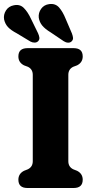

<svg xmlns="http://www.w3.org/2000/svg" viewBox="-66 -941 460 961"><path d="M276 -134Q276 -105.5 301 -93.5L320 -86Q348 -71.5 348 -41.5Q348 0 302.5 0H71.5Q26 0 26 -41.5Q26 -71.5 54 -86L73 -93.5Q98 -105.5 98 -134V-566.5Q98 -594.5 74 -606.5L54 -614Q26 -628.5 26 -658.5Q26 -700 71.5 -700H302.5Q348 -700 348 -658.5Q348 -628.5 320 -614L300 -606.5Q276 -594.5 276 -566.5ZM262.5 -847 294 -773.5Q298.5 -761.5 299.5 -751.8Q300.5 -742 292.5 -734Q285.5 -727 274.5 -727.5Q263.5 -728 253.5 -734.5L187.5 -779Q159.5 -796 145.5 -813Q131.5 -830 128 -852.5Q125.5 -876.5 139.8 -896.8Q154 -917 180.5 -920.5Q211.5 -924.5 230 -903.2Q248.5 -882 262.5 -847ZM89 -847 124.5 -774.5Q129.5 -763.5 131 -753.5Q132.5 -743.5 125.5 -735.5Q118.5 -728 107.8 -727.8Q97 -727.5 86.5 -733L18.5 -774Q-11 -789.5 -25.8 -805.2Q-40.5 -821 -45.5 -843.5Q-49.5 -867.5 -36.2 -888.5Q-23 -909.5 3 -914.5Q33.5 -921 53.2 -901.2Q73 -881.5 89 -847Z"/></svg>

Font: Fraunces 144pt S100
Style: Bold
Weight: 700
Version: Version 1.000; ttfautohint (v1.8.3)